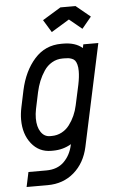

<svg xmlns="http://www.w3.org/2000/svg" viewBox="-59 -732 569 952"><g transform="rotate(-5 225.5 -255.5)"><path d="M354 -692.4 425.3 -633.8 378.4 -577.1 315.4 -628.9 225.6 -574.2 187.5 -636.7 278.8 -692.4ZM341.8 -370.1Q341.8 -389.2 338.1 -402.3Q334.5 -415.5 328.9 -422.6Q323.2 -429.7 313.7 -433.3Q304.2 -437 296.1 -438Q288.1 -439 275.9 -439H267.1Q238.3 -439 214.4 -425Q190.4 -411.1 174.6 -387.2Q158.7 -363.3 148.4 -337.9Q138.2 -312.5 131.8 -283.7L114.3 -200.7Q109.4 -176.8 109.4 -154.8Q109.4 -112.3 126.5 -86.7Q143.6 -61 171.9 -61H180.7Q207.5 -61 230.5 -73.2Q253.4 -85.4 269 -106.2Q284.7 -127 295.4 -150.9Q306.2 -174.8 312 -202.1L334 -303.2Q341.8 -340.8 341.8 -370.1ZM267.1 -512.2H275.9Q337.4 -512.2 372.1 -481.9L376 -500H450.7L341.8 7.8Q324.7 86.4 270.8 133.3Q216.8 180.2 138.7 180.2H34.2L49.8 106.9H138.7Q193.8 106.9 226.8 74.5Q259.8 42 270.5 -7.8L271.5 -12.2Q230.5 12.2 180.7 12.2H171.9Q111.3 12.2 73.7 -34.9Q36.1 -82 36.1 -154.8Q36.1 -183.6 43 -216.3L60.5 -299.3Q81.1 -393.6 134 -452.9Q187 -512.2 267.1 -512.2Z"/></g></svg>

Font: Anka/Coder Narrow
Style: Italic
Weight: 400
Width: 3
Italic angle: -12°
Monospace: yes
Version: Version 001.100